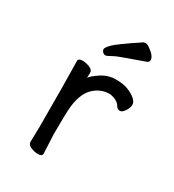

<svg xmlns="http://www.w3.org/2000/svg" viewBox="-178 -822 855 941"><g transform="rotate(30 250.0 -351.5)"><path d="M182 16Q163 16 142 7.5Q121 -1 121 -18L123 -106Q123 -367 120 -474Q120 -490 144 -490Q163 -490 184 -481.5Q205 -473 205 -458Q205 -436 204 -428Q215 -444 250 -467Q288 -492 331 -492Q373 -492 400 -481.5Q427 -471 445 -456Q463 -441 463 -424Q463 -408 450 -388Q437 -368 424 -368Q410 -368 402 -381Q393 -398 373 -406.5Q353 -415 339 -415Q299 -415 265 -390Q215 -354 205 -265Q201 -230 201 -106L206 0Q206 16 182 16ZM226 -568Q218 -568 211 -575Q204 -582 204 -591Q204 -599 224 -620.5Q244 -642 357 -717Q361 -719 369 -719Q378 -719 392 -709Q431 -682 431 -659Q431 -648 420 -643Q371 -625 323 -608.5Q275 -592 254.5 -580Q234 -568 226 -568Z"/></g></svg>

Font: LXGW WenKai Mono Medium
Style: Regular
Weight: 500
Monospace: yes
Designer: LXGW / Fontworks Inc.
Foundry: LXGW / Fontworks Inc.
Version: Version 1.520; June 14, 2025